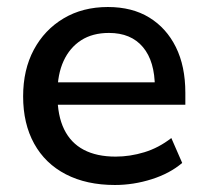

<svg xmlns="http://www.w3.org/2000/svg" viewBox="-20 -519 591 548"><path d="M308 9Q227 9 168 -21.5Q109 -52 77.5 -109Q46 -166 46 -244Q46 -320 76.5 -377Q107 -434 161.5 -466.5Q216 -499 288 -499Q357 -499 406 -469Q455 -439 482 -384.5Q509 -330 509 -254V-220H126V-284H438L422 -269Q422 -344 388 -384.5Q354 -425 291 -425Q244 -425 211.5 -404Q179 -383 161.5 -345Q144 -307 144 -254V-247Q144 -189 163 -150Q182 -111 219 -91.5Q256 -72 310 -72Q351 -72 392 -84.5Q433 -97 469 -125L500 -54Q465 -24 413 -7.5Q361 9 308 9Z"/></svg>

Font: Nunito Sans 11pt SemiBold
Style: Regular
Weight: 600
Version: Version 3.101;gftools[0.9.27]